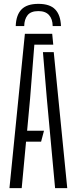

<svg xmlns="http://www.w3.org/2000/svg" viewBox="-20 -975 398 995"><path d="M29 0 109 -800H250.5L256 -743.5H158L136 -465L120.5 -297.5H208L193 -241H115L92.5 0ZM265.5 0 222.5 -466.5 202.5 -705H258.5L328.5 0ZM179 -955Q119.5 -955 91.5 -926.2Q63.5 -897.5 61.5 -840H105.5Q106 -874.5 122.8 -896Q139.5 -917.5 179 -917.5Q215.5 -917.5 234 -897Q252.5 -876.5 253 -840H296Q294 -897 266.2 -926Q238.5 -955 179 -955Z"/></svg>

Font: Big Shoulders Stencil Text Light
Style: Regular
Weight: 300
Designer: Patric King
Foundry: XO Type Co
Version: Version 1.000